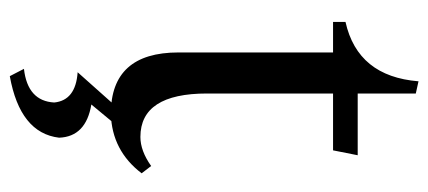

<svg xmlns="http://www.w3.org/2000/svg" viewBox="-256 -388 857 384"><g transform="rotate(90 172.0 -196.5)"><path d="M208 9.8Q85.4 9.8 85.4 -125.5V-434.6H24.4V-459.5Q133.3 -483.9 143.1 -605.5L167.5 -600.1V-483.9H291L281.2 -434.6H167.5V-182.6Q167.5 -49.3 254.4 -49.3Q282.2 -49.3 312.5 -70.8L327.1 -51.8Q281.7 7.8 208 9.8ZM132.8 211.9 118.2 183.6Q182.6 176.3 185.5 123Q181.2 80.1 125 76.2L192.9 0H230L189.5 48.8Q253.9 59.6 255.9 113.3Q246.6 191.4 132.8 211.9Z"/></g></svg>

Font: Almanac
Style: Regular
Weight: 400
Designer: Eden's Almanac
Version: Version 3.501;March 28, 2021;FontCreator 13.0.0.2683 64-bit